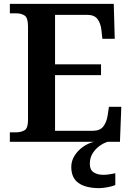

<svg xmlns="http://www.w3.org/2000/svg" viewBox="-20 -734 683 994"><path d="M31 0V-49H64Q89 -49 107 -59.5Q125 -70 125 -112V-597Q125 -642 107.5 -653.5Q90 -665 64 -665H31V-714H569L574 -533H510L505 -579Q501 -614 484.5 -635.5Q468 -657 433 -657H265V-401H503V-345H265V-57H462Q498 -57 515 -79.5Q532 -102 537 -135L544 -181H608L601 0ZM494 240Q424 240 386.5 213.5Q349 187 349 130Q349 99 366 72Q383 45 410 26Q437 7 467 0H538Q517 6 495.5 21.5Q474 37 459.5 60Q445 83 445 115Q445 145 464.5 158Q484 171 514 171Q528 171 543.5 169Q559 167 577 163V224Q561 231 535.5 235.5Q510 240 494 240Z"/></svg>

Font: Noto Nastaliq Urdu SemiBold
Style: Regular
Weight: 600
Version: Version 3.007